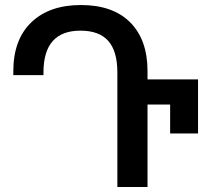

<svg xmlns="http://www.w3.org/2000/svg" viewBox="-20 -744 836 764"><path d="M447 -456Q447 -540 411 -581Q375 -622 300 -622Q153 -622 153 -456V-445H33V-461Q33 -586 104.5 -655Q176 -724 302 -724Q429 -724 498 -655Q567 -586 567 -461V-428H768V-213H657V-328H567V0H447Z"/></svg>

Font: Noto Sans Georgian Medium
Style: Regular
Weight: 500
Designer: Monotype Design team
Foundry: Monotype Imaging Inc.
Version: Version 1.000